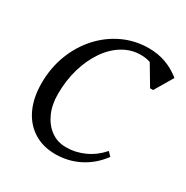

<svg xmlns="http://www.w3.org/2000/svg" viewBox="-165 -845 970 1000"><g transform="rotate(30 320.0 -345.0)"><path d="M300 16Q225 16 169.5 -19Q114 -54 84 -118Q54 -182 54 -269Q54 -361 84.5 -440.5Q115 -520 169 -579.5Q223 -639 294.5 -672.5Q366 -706 449 -706Q503 -706 550.5 -689Q598 -672 640 -638L575 -528H557L473 -669H553V-593Q527 -627 498.5 -641Q470 -655 429 -655Q372 -655 322 -625Q272 -595 235 -541Q198 -487 177 -416Q156 -345 156 -262Q156 -198 178.5 -148.5Q201 -99 240 -71Q279 -43 330 -43Q388 -43 441 -67.5Q494 -92 534 -138L556 -115Q510 -52 443.5 -18Q377 16 300 16Z"/></g></svg>

Font: Platypi Light Light
Style: Italic
Weight: 300
Italic angle: -13°
Version: Version 1.200